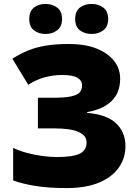

<svg xmlns="http://www.w3.org/2000/svg" viewBox="-20 -948 706 978"><path d="M592 -547Q592 -476 548.5 -433.5Q505 -391 424 -377V-373Q523 -365 571 -320Q619 -275 619 -204Q619 -142 584.5 -93.5Q550 -45 483.5 -17.5Q417 10 319 10Q226 10 159 -1Q92 -12 47 -29V-195Q77 -180 116 -169.5Q155 -159 195.5 -153.5Q236 -148 269 -148Q352 -148 386.5 -165.5Q421 -183 421 -222Q421 -294 257 -294H173V-450H248Q310 -450 342 -457Q374 -464 386 -477.5Q398 -491 398 -512Q398 -538 374.5 -552Q351 -566 295 -566Q251 -566 207 -554Q163 -542 124 -516L43 -649Q84 -675 125 -691.5Q166 -708 216 -716Q266 -724 332 -724Q413 -724 471 -701Q529 -678 560.5 -638.5Q592 -599 592 -547ZM129 -851Q129 -891 153 -909.5Q177 -928 212 -928Q246 -928 271 -909.5Q296 -891 296 -851Q296 -812 271 -793.5Q246 -775 212 -775Q177 -775 153 -793.5Q129 -812 129 -851ZM363 -851Q363 -891 387 -909.5Q411 -928 447 -928Q481 -928 506 -909.5Q531 -891 531 -851Q531 -812 506 -793.5Q481 -775 447 -775Q411 -775 387 -793.5Q363 -812 363 -851Z"/></svg>

Font: Noto Sans Black
Style: Regular
Weight: 900
Designer: Monotype Design Team
Foundry: Monotype Imaging Inc.
Version: Version 2.007